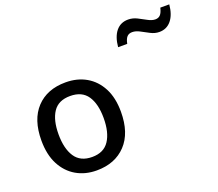

<svg xmlns="http://www.w3.org/2000/svg" viewBox="-128 -957 1306 1148"><g transform="rotate(-20 525.0 -382.5)"><path d="M559 -271Q559 -136 490 -63Q421 10 304 10Q231 10 174.5 -23Q118 -56 85.5 -118.5Q53 -181 53 -271Q53 -404 121 -476.5Q189 -549 307 -549Q381 -549 437.5 -516.5Q494 -484 526.5 -422Q559 -360 559 -271ZM162 -271Q162 -180 196.5 -127.5Q231 -75 306 -75Q380 -75 414.5 -127.5Q449 -180 449 -271Q449 -361 414.5 -412Q380 -463 305 -463Q230 -463 196 -412Q162 -361 162 -271ZM675 -639Q681 -704 710 -739Q739 -774 787 -774Q816 -774 843 -760.5Q870 -747 895 -733Q920 -719 942 -719Q962 -719 974 -732Q986 -745 993 -775H1050Q1044 -711 1015 -675.5Q986 -640 939 -640Q911 -640 884 -654Q857 -668 832 -681.5Q807 -695 784 -695Q763 -695 751 -682Q739 -669 733 -639Z"/></g></svg>

Font: Noto Sans Thai Looped Medium
Style: Regular
Weight: 500
Designer: Sasikarn Vongin, Ben Mitchell
Foundry: The Fontpad Ltd
Version: Version 1.001; ttfautohint (v1.8.4.7-5d5b)